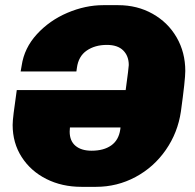

<svg xmlns="http://www.w3.org/2000/svg" viewBox="-20 -714 754 744"><path d="M698 -439Q698 -405 681 -282Q669 -200 622.5 -133Q576 -66 505 -28Q434 10 352 10H296Q220 10 159.5 -20.5Q99 -51 64 -105.5Q29 -160 29 -230Q29 -245 33 -277Q37 -309 45 -365H467Q479 -453 479 -462Q479 -497 457.5 -518.5Q436 -540 394 -540Q348 -540 316 -518Q284 -496 278 -451L276 -437H60L64 -460Q74 -528 123 -581.5Q172 -635 241.5 -664.5Q311 -694 380 -694H438Q512 -694 571.5 -660.5Q631 -627 664.5 -569Q698 -511 698 -439ZM446 -212 447 -220H251L250 -204Q250 -168 272.5 -149Q295 -130 335 -130Q382 -130 411 -150.5Q440 -171 446 -212Z"/></svg>

Font: Chivo Black Italic
Style: Regular
Weight: 900
Italic angle: -8.05°
Designer: Hector Gatti
Foundry: Omnibus-Type
Version: Version 1.007